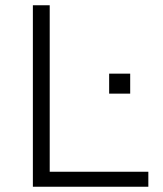

<svg xmlns="http://www.w3.org/2000/svg" viewBox="-20 -710 621 730"><path d="M105 0V-690H169V-57H544V0ZM395 -354V-430H475V-354Z"/></svg>

Font: Mozilla Text ExtraLight
Style: Regular
Weight: 200
Designer: Studio DRAMA
Foundry: Studio DRAMA
Version: Version 1.000